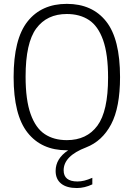

<svg xmlns="http://www.w3.org/2000/svg" viewBox="-20 -769 692 994"><path d="M309.5 112.5Q309.5 170.5 381 170.5Q398.5 170.5 416.8 166Q435 161.5 458 151.5V185.5Q417.5 204.5 378 204.5Q325 204.5 296.5 181.5Q268 158.5 268 116Q268 52 333 9H326Q195 9 122.8 -82.2Q50.5 -173.5 50.5 -370Q50.5 -567 122.8 -658Q195 -749 326 -749Q457.5 -749 529.5 -658.2Q601.5 -567.5 601.5 -370Q601.5 -213 555.5 -125.8Q509.5 -38.5 426 -6Q309.5 38.5 309.5 112.5ZM326 -43.5Q429 -43.5 484.2 -118.2Q539.5 -193 539.5 -367.5Q539.5 -488.5 513.8 -561.2Q488 -634 440.8 -665.2Q393.5 -696.5 326 -696.5Q223 -696.5 167.8 -621.8Q112.5 -547 112.5 -372.5Q112.5 -251.5 138.5 -178.8Q164.5 -106 211.5 -74.8Q258.5 -43.5 326 -43.5Z"/></svg>

Font: Encode Sans Semi Condensed Light
Style: Regular
Weight: 300
Width: 4
Designer: Multiple Designers
Foundry: Impallari Type
Version: Version 2.000